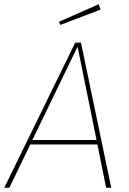

<svg xmlns="http://www.w3.org/2000/svg" viewBox="-29 -881 606 901"><path d="M428 -203H113L15 0H-9L324 -681H351L493 0H469ZM424 -224 335 -662 123 -224ZM443 -836 254 -764 248 -779 434 -861Z"/></svg>

Font: FiraGO Thin
Style: Italic
Weight: 100
Italic angle: -8°
Designer: bBox Type GmbH
Foundry: bBox Type GmbH
Version: Version 1.001